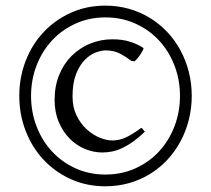

<svg xmlns="http://www.w3.org/2000/svg" viewBox="-20 -650 753 685"><path d="M497.1 -180.2Q475.1 -159.2 455.3 -145Q435.5 -130.9 417 -122.1Q398.4 -113.3 380.6 -109.6Q362.8 -106 345.2 -106Q313.5 -106 283 -118.7Q252.4 -131.3 228.5 -155.5Q204.6 -179.7 189.7 -214.6Q174.8 -249.5 174.8 -293.9Q174.8 -342.8 191.2 -382.8Q207.5 -422.9 235.8 -450.9Q264.2 -479 301.5 -494.4Q338.9 -509.8 380.9 -509.8Q418 -509.8 445.3 -500.7Q472.7 -491.7 491.2 -479Q493.2 -477.5 490 -471.2Q486.8 -464.8 481.7 -457Q476.6 -449.2 470.5 -441.9Q464.4 -434.6 460 -431.2L448.2 -433.1Q430.7 -446.8 408.7 -458.5Q386.7 -470.2 356.9 -470.2Q341.3 -470.2 320.8 -462.4Q300.3 -454.6 282 -435.8Q263.7 -417 251.2 -385.3Q238.8 -353.5 238.8 -306.2Q238.8 -267.1 253.2 -237.8Q267.6 -208.5 289.3 -188.7Q311 -168.9 335.7 -158.9Q360.4 -148.9 380.9 -148.9Q391.6 -148.9 401.9 -150.9Q412.1 -152.8 424.3 -157.7Q436.5 -162.6 450.9 -171.4Q465.3 -180.2 483.9 -193.8Q487.8 -192.4 491.2 -187Q494.6 -181.6 497.1 -180.2ZM622.1 -308.1Q622.1 -365.7 602.3 -416.7Q582.5 -467.8 547.1 -505.9Q511.7 -543.9 462.9 -565.9Q414.1 -587.9 356 -587.9Q298.3 -587.9 249.8 -565.9Q201.2 -543.9 165.8 -505.9Q130.4 -467.8 110.6 -416.7Q90.8 -365.7 90.8 -308.1Q90.8 -250 110.6 -198.7Q130.4 -147.5 165.8 -109.4Q201.2 -71.3 249.8 -49.3Q298.3 -27.3 356 -27.3Q414.1 -27.3 462.9 -49.3Q511.7 -71.3 547.1 -109.4Q582.5 -147.5 602.3 -198.7Q622.1 -250 622.1 -308.1ZM664.1 -308.1Q664.1 -263.7 653.6 -222.4Q643.1 -181.2 623.8 -145.3Q604.5 -109.4 576.9 -79.8Q549.3 -50.3 515.1 -29.3Q481 -8.3 440.7 3.2Q400.4 14.6 356 14.6Q289.1 14.6 232.9 -10.7Q176.8 -36.1 135.7 -79.8Q94.7 -123.5 71.8 -182.4Q48.8 -241.2 48.8 -308.1Q48.8 -374.5 71.8 -433.3Q94.7 -492.2 135.7 -535.6Q176.8 -579.1 232.9 -604.5Q289.1 -629.9 356 -629.9Q400.4 -629.9 440.7 -618.4Q481 -606.9 515.1 -585.9Q549.3 -564.9 576.9 -535.6Q604.5 -506.3 623.8 -470.5Q643.1 -434.6 653.6 -393.6Q664.1 -352.5 664.1 -308.1Z"/></svg>

Font: Gentium Plus Viet
Style: Regular
Weight: 400
Designer: J. Victor Gaultney, Annie Olsen, Iska Routamaa, Becca Hirsbrunner
Foundry: SIL International
Version: Version 5.000